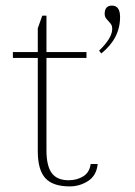

<svg xmlns="http://www.w3.org/2000/svg" viewBox="-20 -656 481 686"><path d="M409 -595Q409 -519 342 -465L334 -475Q381 -520 381 -553Q381 -562 377.5 -568Q374 -574 367 -581Q366 -582 360 -589Q354 -596 354 -607Q354 -621 360.5 -628.5Q367 -636 380 -636Q409 -636 409 -595ZM304 -70H329Q325 -29 295 -9.5Q265 10 229 10Q169 10 142 -19.5Q115 -49 115 -116V-449H26V-470H115V-555L131 -600H146V-470H289V-449H146V-119Q146 -63 165 -37.5Q184 -12 225 -12Q255 -12 277.5 -26Q300 -40 304 -70Z"/></svg>

Font: Taviraj Thin
Style: Regular
Weight: 100
Designer: Katatrad Team
Foundry: CadsonDemak
Version: Version 1.030